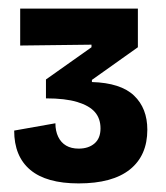

<svg xmlns="http://www.w3.org/2000/svg" viewBox="-20 -689 387 447"><path d="M163 -262Q88 -262 50.5 -293.5Q13 -325 13 -385L109 -402Q109 -384 115.5 -370.5Q122 -357 134 -350Q146 -343 163 -343Q186 -343 200 -355Q214 -367 214 -390Q214 -413 201 -428Q188 -443 160 -451.5Q132 -460 87 -460V-504L193 -579V-585L27 -583V-669H301V-579L194 -503V-498Q261 -496 292 -466.5Q323 -437 323 -387Q323 -327 282.5 -294.5Q242 -262 163 -262Z"/></svg>

Font: Bricolage Grotesque 72pt SemiCondensed SemiBold
Style: Regular
Weight: 600
Width: 4
Designer: Mathieu Triay
Foundry: Atelier Triay
Version: Version 1.001;gftools[0.9.33.dev8+g029e19f]